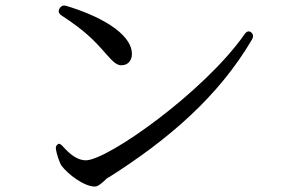

<svg xmlns="http://www.w3.org/2000/svg" viewBox="-20 -702 1040 703"><path d="M327 -19C339 -19 349 -29 361 -39C367 -45 371 -50 382 -55C596 -191 780 -348 903 -558C909 -569 907 -578 899 -584C891 -590 882 -587 875 -576C728 -366 374 -115 294 -115C264 -115 236 -137 212 -164C203 -174 197 -178 192 -174C186 -170 183 -164 185 -154C188 -136 197 -110 204 -97C228 -64 288 -19 327 -19ZM206 -645C288 -591 322 -558 367 -506C396 -473 408 -463 425 -463C445 -463 463 -477 463 -504C463 -583 335 -647 224 -680C212 -684 204 -681 198 -671C192 -661 195 -652 206 -645Z"/></svg>

Font: 寒蝉锦书宋 Text
Style: Regular
Weight: 400
Designer: 寒蝉锦书宋{Warren} 思源宋体{Ryoko NISHIZUKA 西塚涼子 (kana & ideographs); Frank Grießhammer (Latin, Greek & Cyrillic); Wenlong ZHANG 
Foundry: Adobe & ChillType
Version: Version 2.000;Glyphs 3.1.1 (3135)